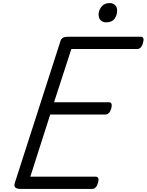

<svg xmlns="http://www.w3.org/2000/svg" viewBox="-20 -1234 958 1254"><path d="M116 0Q91 0 80.5 -9Q70 -18 77 -40L375 -966Q379 -980 390.5 -987Q402 -994 422 -994H901Q912 -994 916 -984Q920 -974 914 -954Q909 -934 899 -924Q889 -914 878 -914H446L333 -566H693Q704 -566 708 -556Q712 -546 707 -526Q701 -506 691 -496Q681 -486 670 -486H308L178 -80H606Q617 -80 621.5 -70.5Q626 -61 620 -40Q615 -21 605 -10.5Q595 0 584 0ZM673 -1088Q652 -1088 638 -1101Q624 -1114 624 -1140Q624 -1166 642.5 -1190Q661 -1214 697 -1214Q717 -1214 731 -1201.5Q745 -1189 745 -1163Q745 -1135 728 -1111.5Q711 -1088 673 -1088Z"/></svg>

Font: Playwrite CA
Style: Regular
Weight: 400
Designer: Veronika Burian, José Scaglione
Foundry: TypeTogether
Version: Version 1.002